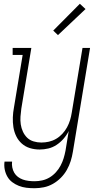

<svg xmlns="http://www.w3.org/2000/svg" viewBox="-20 -784 540 1017"><path d="M163 213Q141 213 120 210.5Q99 208 80 200.5Q61 193 45 181Q29 169 19 151.5Q9 134 5 113.5Q1 93 4 72H44Q42 87 45 102.5Q48 118 55.5 131Q63 144 75 153Q87 162 101 167Q115 172 131 174Q147 176 163 176Q183 176 203.5 171.5Q224 167 242.5 156Q261 145 276 128.5Q291 112 301 93Q311 74 317 54.5Q323 35 327 14L344 -90Q333 -68 316.5 -49Q300 -30 279.5 -16.5Q259 -3 236 2.5Q213 8 190 8Q163 8 138.5 0.5Q114 -7 95.5 -23.5Q77 -40 66 -62.5Q55 -85 51 -110.5Q47 -136 48 -162.5Q49 -189 54 -215L100 -493H47V-530H146L93 -209Q90 -188 88.5 -166.5Q87 -145 90 -125Q93 -105 101.5 -86.5Q110 -68 124 -54.5Q138 -41 158 -35Q178 -29 199 -29Q219 -29 239 -33.5Q259 -38 277 -48.5Q295 -59 310 -75Q325 -91 335 -109.5Q345 -128 351 -147.5Q357 -167 360 -187L417 -530H457L366 20Q362 45 354.5 69Q347 93 334 116Q321 139 302 158Q283 177 260 190Q237 203 212 208Q187 213 163 213ZM287 -598 262 -622 403 -764 433 -736Z"/></svg>

Font: Iosevka Slab Extralight
Style: Italic
Weight: 200
Italic angle: -9°
Monospace: yes
Designer: Belleve Invis
Foundry: Belleve Invis
Version: Version 11.1.1; ttfautohint (v1.8.3)